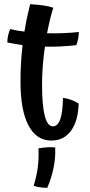

<svg xmlns="http://www.w3.org/2000/svg" viewBox="-20 -681 432 918"><path d="M281 -213Q301 -211 320.5 -203.5Q340 -196 356 -186Q354 -104 320 -56.5Q286 -9 225 -9Q154 -9 116 -81.5Q78 -154 78 -291Q78 -337 80.5 -380.5Q83 -424 88 -465Q64 -469 46.5 -472Q29 -475 15 -478Q15 -495 19 -512.5Q23 -530 29 -542Q44 -538 61 -535Q78 -532 97 -530Q102 -563 109 -596Q116 -629 124 -661Q159 -659 187 -655Q215 -651 235 -644Q227 -620 219.5 -589Q212 -558 205 -522Q244 -521 282.5 -522.5Q321 -524 357 -528Q357 -514 354 -497.5Q351 -481 345 -465Q309 -461 270.5 -459Q232 -457 195 -458Q188 -412 184.5 -366Q181 -320 181 -277Q181 -178 194 -127.5Q207 -77 233 -77Q256 -77 268 -110.5Q280 -144 281 -213ZM164 28Q193 24 209.5 23Q226 22 244 24Q246 71 236.5 119.5Q227 168 206 217Q186 217 170.5 214.5Q155 212 141 207Q156 158 161 116.5Q166 75 164 28Z"/></svg>

Font: Atma Medium
Style: Regular
Weight: 500
Designer: Gregori Vincens, Jeremie Hornus, Riccardo Olocco, Yoann Minet.
Foundry: black foundry
Version: Version 1.101;PS 1.100;hotconv 1.0.86;makeotf.lib2.5.63406